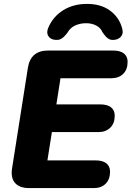

<svg xmlns="http://www.w3.org/2000/svg" viewBox="-20 -964 674 984"><path d="M130 0Q80 0 57 -26.5Q34 -53 42 -102L123 -617Q130 -661 156 -683Q182 -705 226 -705H560Q596 -705 615 -690Q634 -675 634 -647Q634 -608 611.5 -585.5Q589 -563 550 -563H290L269 -429H494Q530 -429 549 -414Q568 -399 568 -371Q568 -332 545 -309.5Q522 -287 484 -287H246L223 -142H470Q506 -142 525 -127Q544 -112 544 -84Q544 -45 521.5 -22.5Q499 0 461 0ZM260 -760Q238 -763 227.5 -779.5Q217 -796 227 -821Q251 -878 303 -911Q355 -944 426 -944Q497 -944 543.5 -910Q590 -876 605 -822Q614 -795 602 -779Q590 -763 568 -760Q552 -758 541.5 -762.5Q531 -767 522.5 -776.5Q514 -786 505 -799Q496 -821 473.5 -833Q451 -845 421 -845Q391 -845 365.5 -833.5Q340 -822 326 -797Q317 -785 307.5 -775.5Q298 -766 287 -762Q276 -758 260 -760Z"/></svg>

Font: Nunito ExtraLight Black
Style: Italic
Weight: 900
Italic angle: -9°
Version: Version 3.602